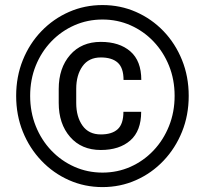

<svg xmlns="http://www.w3.org/2000/svg" viewBox="-20 -741 826 771"><path d="M44.9 -356Q44.9 -433.6 71.8 -500Q98.6 -566.4 146.5 -616Q194.3 -665.5 257.1 -693.1Q319.8 -720.7 391.6 -720.7Q463.4 -720.7 526.1 -693.1Q588.9 -665.5 636.5 -616Q684.1 -566.4 710.9 -500Q737.8 -433.6 737.8 -356Q737.8 -278.3 710.9 -211.9Q684.1 -145.5 636.5 -95.5Q588.9 -45.4 526.1 -17.6Q463.4 10.3 391.6 10.3Q319.8 10.3 257.1 -17.6Q194.3 -45.4 146.5 -95.5Q98.6 -145.5 71.8 -211.9Q44.9 -278.3 44.9 -356ZM101.1 -356Q101.1 -291 123.5 -234.9Q146 -178.7 186 -136.7Q226.1 -94.7 278.8 -71.3Q331.5 -47.9 391.6 -47.9Q451.7 -47.9 504.2 -71.3Q556.6 -94.7 596.4 -136.7Q636.2 -178.7 658.7 -234.9Q681.2 -291 681.2 -356Q681.2 -421.4 658.7 -477.1Q636.2 -532.7 596.4 -574.5Q556.6 -616.2 504.2 -639.4Q451.7 -662.6 391.6 -662.6Q331.5 -662.6 278.8 -639.4Q226.1 -616.2 186 -574.5Q146 -532.7 123.5 -477.1Q101.1 -421.4 101.1 -356ZM475.6 -292H546.9Q546.9 -215.3 503.2 -177Q459.5 -138.7 384.8 -138.7Q307.1 -138.7 261.5 -191.2Q215.8 -243.7 215.8 -327.6V-383.8Q215.8 -467.8 261.5 -520.3Q307.1 -572.8 384.8 -572.8Q459.5 -572.8 503.4 -534.7Q547.4 -496.6 547.4 -419.9H476.1Q476.1 -468.3 452.9 -489.3Q429.7 -510.3 384.8 -510.3Q336.4 -510.3 311.3 -474.9Q286.1 -439.5 286.1 -384.3V-327.6Q286.1 -272 311.3 -236.6Q336.4 -201.2 384.8 -201.2Q429.7 -201.2 452.6 -222.2Q475.6 -243.2 475.6 -292Z"/></svg>

Font: Vazirmatn FD
Style: Regular
Weight: 400
Designer: Saber Rastikerdar
Foundry: Saber Rastikerdar
Version: Version 33.001